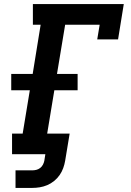

<svg xmlns="http://www.w3.org/2000/svg" viewBox="-20 -755 640 940"><path d="M56 165V79H138Q148 79 158 76.5Q168 74 176.5 67.5Q185 61 190 51.5Q195 42 197 32L202 0H39V-101H91L126 -313H35V-393H140L179 -634H141V-735H586L558 -562H456L468 -634H299L259 -393H360V-313H246L211 -101H321L299 32Q296 50 289.5 68Q283 86 272 102Q261 118 245 131Q229 144 211 151.5Q193 159 174.5 162Q156 165 138 165Z"/></svg>

Font: Iosevka Curly Slab Extended
Style: Bold Italic
Weight: 700
Width: 7
Italic angle: -9°
Monospace: yes
Designer: Belleve Invis
Foundry: Belleve Invis
Version: Version 11.0.0; ttfautohint (v1.8.3)